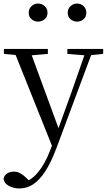

<svg xmlns="http://www.w3.org/2000/svg" viewBox="-30 -792 602 1083"><path d="M80 271Q47 271 20 256.5Q-7 242 -10 217Q-6 196 10.5 186Q27 176 48 176Q68 176 85.5 186Q103 196 120 213L132 225Q161 209 185 179Q224 132 252 58L263 30L58 -482L-8 -488V-516H240V-488L149 -480L300 -69L374 -274L446 -480L350 -488V-516H552V-488L484 -481L287 47Q257 126 224.5 175.5Q192 225 156.5 248Q121 271 80 271ZM184 -670Q164 -670 148 -683.5Q132 -697 132 -720Q132 -743 148 -757.5Q164 -772 184 -772Q206 -772 222 -757.5Q238 -743 238 -720Q238 -697 222 -683.5Q206 -670 184 -670ZM405 -670Q384 -670 368 -683.5Q352 -697 352 -720Q352 -743 368 -757.5Q384 -772 405 -772Q426 -772 441.5 -757.5Q457 -743 457 -720Q457 -697 441.5 -683.5Q426 -670 405 -670Z"/></svg>

Font: Early Summer Mincho
Style: Regular
Weight: 400
Designer: GuiWonder
Version: Version 1.002